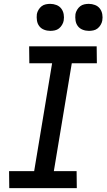

<svg xmlns="http://www.w3.org/2000/svg" viewBox="-20 -975 552 995"><path d="M378 0H28L27 -88H157L250 -647H132L131 -735H481L482 -647H352L259 -88H377ZM441 -815Q424 -815 408.5 -821Q393 -827 383.5 -839.5Q374 -852 371.5 -868.5Q369 -885 371 -902Q373 -913 379.5 -924Q386 -935 395.5 -942.5Q405 -950 417 -952.5Q429 -955 440 -955Q457 -955 472.5 -949Q488 -943 497.5 -930.5Q507 -918 510 -901.5Q513 -885 510 -868Q508 -857 501.5 -846Q495 -835 485.5 -827.5Q476 -820 464 -817.5Q452 -815 441 -815ZM241 -815Q224 -815 208.5 -821Q193 -827 183.5 -839.5Q174 -852 171.5 -868.5Q169 -885 171 -902Q173 -913 179.5 -924Q186 -935 195.5 -942.5Q205 -950 217 -952.5Q229 -955 240 -955Q257 -955 272.5 -949Q288 -943 297.5 -930.5Q307 -918 310 -901.5Q313 -885 310 -868Q308 -857 301.5 -846Q295 -835 285.5 -827.5Q276 -820 264 -817.5Q252 -815 241 -815Z"/></svg>

Font: Iosevka Term Curly Semibold
Style: Italic
Weight: 600
Italic angle: -9°
Designer: Belleve Invis
Foundry: Belleve Invis
Version: Version 32.3.0